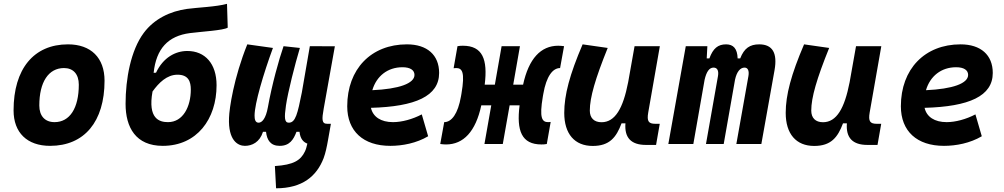

<svg xmlns="http://www.w3.org/2000/svg" viewBox="-20 -762 5313 1016"><path d="M245.1 9.8C426.3 9.8 533.2 -118.2 533.2 -335C533.2 -456.1 461.4 -527.3 339.8 -527.3C158.7 -527.3 51.8 -397.5 51.8 -177.7C51.8 -60.1 123.5 9.8 245.1 9.8ZM268.6 -115.7C217.8 -115.7 188 -148.4 188 -203.6C188 -328.1 236.8 -401.9 318.8 -401.9C368.2 -401.9 397 -369.1 397 -314C397 -189.5 349.1 -115.7 268.6 -115.7Z M841.3 9.8C1022 9.8 1126 -131.8 1126 -311C1126 -424.8 1065.4 -492.2 971.2 -492.2C908.7 -492.2 843.8 -458 805.7 -377.4L793 -376.5C806.6 -504.4 869.1 -571.8 985.4 -586.9C1050.3 -595.2 1161.6 -601.1 1185.1 -615.7L1181.2 -741.7C1126 -726.1 1022.9 -722.2 969.2 -714.8C880.9 -702.6 795.9 -662.1 740.7 -587.9C671.9 -495.6 644.5 -344.2 644.5 -212.4C644.5 -87.4 698.7 9.8 841.3 9.8ZM869.1 -115.7C822.8 -115.7 761.2 -133.8 787.1 -277.8C820.3 -323.7 862.8 -366.7 919.4 -366.7C978 -366.7 989.7 -329.1 989.7 -288.1C989.7 -197.8 948.7 -115.7 869.1 -115.7Z M1440.9 234.4C1580.6 234.4 1655.8 169.9 1692.4 75.2C1702.6 47.9 1709.5 14.6 1715.8 -21L1731 -106.9H1711.4C1681.6 -106.9 1683.1 -131.3 1692.9 -187L1752 -517.1L1619.6 -517.6L1577.1 -272C1554.7 -160.6 1543.9 -112.8 1508.3 -112.8C1484.9 -112.8 1483.9 -139.2 1493.2 -204.1C1503.4 -274.4 1541 -421.9 1566.9 -508.3L1480.5 -517.6C1456.1 -447.8 1418.9 -314 1397.5 -194.3C1386.7 -133.8 1366.2 -112.8 1348.6 -112.8C1330.1 -112.8 1327.1 -131.8 1327.1 -150.4C1327.1 -213.4 1374 -371.6 1424.3 -508.3L1288.6 -527.3C1216.8 -349.1 1193.4 -188.5 1191.9 -138.7C1187 -19 1238.3 9.8 1275.9 9.8C1313.5 9.8 1354.5 -9.3 1371.6 -64.5H1387.7C1392.6 -20.5 1411.6 9.8 1460 9.8C1512.2 9.8 1533.2 -22.9 1548.8 -64.5H1564.9C1568.8 -27.3 1585.4 -9.8 1606.4 -2C1603 13.7 1598.6 29.8 1593.3 40C1570.8 86.9 1532.7 110.4 1434.6 116.7Z M2059.6 -115.7C1995.6 -115.7 1953.6 -143.6 1942.9 -191.4C2178.7 -197.8 2303.7 -253.4 2303.7 -376C2303.7 -471.2 2240.2 -527.3 2133.3 -527.3C1943.8 -527.3 1817.4 -396.5 1817.4 -199.7C1817.4 -67.9 1902.3 9.8 2045.4 9.8C2109.9 9.8 2183.6 -4.4 2245.6 -41L2211.9 -156.7C2162.6 -130.9 2106.4 -115.7 2059.6 -115.7ZM1950.2 -284.7C1972.2 -359.4 2031.2 -406.2 2109.9 -406.2C2150.4 -406.2 2173.3 -391.1 2173.3 -365.7C2173.3 -320.3 2091.3 -291 1950.2 -284.7Z M2340.3 2.4C2432.6 2.4 2497.1 -65.9 2526.9 -204.6H2579.6L2543.5 0H2640.6L2676.8 -204.6H2729.5C2712.4 -69.8 2740.2 2.4 2845.2 2.4C2854 2.4 2863.3 2 2873.5 0L2894 -116.7C2890.1 -116.2 2885.3 -115.7 2880.9 -115.7C2848.6 -115.7 2833 -136.7 2852.5 -251L2855 -265.1C2871.1 -358.4 2904.8 -401.9 2943.8 -401.9L2964.8 -517.6C2954.1 -519 2943.8 -520 2934.1 -520C2841.8 -520 2777.8 -451.7 2748 -314H2695.8L2731.4 -517.6H2634.3L2598.6 -314H2544.9C2561.5 -448.2 2533.7 -520 2429.2 -520C2420.4 -520 2411.1 -519.5 2400.9 -517.6L2380.4 -400.9C2384.3 -401.4 2389.2 -401.9 2393.6 -401.9C2425.8 -401.9 2441.4 -380.9 2421.9 -266.6L2419.4 -252.4C2403.3 -159.2 2369.6 -115.7 2330.6 -115.7L2309.6 0C2320.3 1.5 2330.6 2.4 2340.3 2.4Z M3116.7 10.3C3205.1 10.3 3241.2 -34.7 3269 -109.4H3289.6C3283.7 -32.7 3319.8 4.9 3398.4 4.9H3451.7L3471.2 -106.9H3447.8C3411.6 -106.9 3402.3 -120.6 3410.2 -166.5L3471.7 -517.6H3337.9L3303.7 -325.2V-325.7C3277.3 -189.5 3235.4 -115.2 3163.1 -115.2C3123.5 -115.2 3101.1 -137.7 3101.1 -176.8C3101.1 -246.1 3129.9 -345.2 3195.8 -508.3L3063 -527.3C2994.6 -367.7 2965.8 -259.3 2965.8 -164.6C2965.8 -53.7 3020.5 10.3 3116.7 10.3Z M3723.1 -517.6H3608.9L3516.6 0H3648.9L3708.5 -339.8C3718.3 -382.8 3733.4 -404.3 3755.9 -404.3C3775.9 -404.3 3784.2 -387.7 3779.3 -359.4L3715.8 0H3809.6L3869.6 -340.8C3878.9 -383.3 3897.5 -404.3 3919.9 -404.3C3937.5 -404.3 3945.3 -387.7 3940.4 -359.4L3876.5 0H4008.8L4078.6 -390.6C4094.7 -481 4068.4 -527.3 3997.6 -527.3C3948.7 -527.3 3918 -507.3 3897 -453.1H3883.3C3881.8 -504.4 3860.8 -527.3 3822.3 -527.3C3779.3 -527.3 3753.4 -506.3 3733.9 -453.1H3719.7Z M4288.6 10.3C4377 10.3 4413.1 -34.7 4440.9 -109.4H4461.4C4455.6 -32.7 4491.7 4.9 4570.3 4.9H4623.5L4643.1 -106.9H4619.6C4583.5 -106.9 4574.2 -120.6 4582 -166.5L4643.6 -517.6H4509.8L4475.6 -325.2V-325.7C4449.2 -189.5 4407.2 -115.2 4335 -115.2C4295.4 -115.2 4272.9 -137.7 4272.9 -176.8C4272.9 -246.1 4301.8 -345.2 4367.7 -508.3L4234.9 -527.3C4166.5 -367.7 4137.7 -259.3 4137.7 -164.6C4137.7 -53.7 4192.4 10.3 4288.6 10.3Z M4989.3 -115.7C4925.3 -115.7 4883.3 -143.6 4872.6 -191.4C5108.4 -197.8 5233.4 -253.4 5233.4 -376C5233.4 -471.2 5169.9 -527.3 5063 -527.3C4873.5 -527.3 4747.1 -396.5 4747.1 -199.7C4747.1 -67.9 4832 9.8 4975.1 9.8C5039.6 9.8 5113.3 -4.4 5175.3 -41L5141.6 -156.7C5092.3 -130.9 5036.1 -115.7 4989.3 -115.7ZM4879.9 -284.7C4901.9 -359.4 4960.9 -406.2 5039.6 -406.2C5080.1 -406.2 5103 -391.1 5103 -365.7C5103 -320.3 5021 -291 4879.9 -284.7Z"/></svg>

Font: Cascadia Mono NF
Style: Bold Italic
Weight: 700
Italic angle: -10°
Monospace: yes
Designer: Aaron Bell
Foundry: Saja Typeworks
Version: Version 2404.023